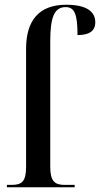

<svg xmlns="http://www.w3.org/2000/svg" viewBox="-20 -790 422 810"><path d="M9 0H295V-10H253C211 -10 192 -25 192 -87V-615C192 -715 208 -760 257 -760C295 -760 307 -729 307 -642C353 -642 382 -657 382 -696C382 -738 350 -770 259 -770C145 -770 90 -704 90 -584V-86C90 -24 72 -10 29 -10H9Z"/></svg>

Font: Noto Serif Display Condensed Medium
Style: Regular
Weight: 500
Width: 3
Designer: Monotype Design Team
Foundry: Monotype Imaging Inc.
Version: Version 2.009